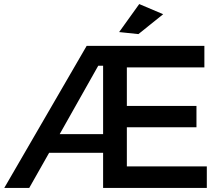

<svg xmlns="http://www.w3.org/2000/svg" viewBox="-20 -926 1091 946"><path d="M784 -856 662 -758 567 -768 666 -906ZM605 -106H999V0H488V-173H222L124 0H1L407 -700H987V-594H605V-404H948V-299H605ZM274 -265H488V-602H464Z"/></svg>

Font: Montserrat-Arabic
Style: Regular
Weight: 400
Designer: Mohamed Gaber
Foundry: Kief Type Foundry
Version: Version 5.008;PS 005.008;hotconv 1.0.88;makeotf.lib2.5.64775